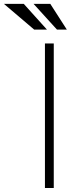

<svg xmlns="http://www.w3.org/2000/svg" viewBox="-121 -946 396 966"><path d="M149.5 -727.3V0H105.1V-727.3ZM115.1 -797.2H50.8L-101.2 -926.5H-1.4ZM215.2 -797.2H165.5L47.9 -926.5H132.1Z"/></svg>

Font: Inter UI Extra Light
Style: Regular
Weight: 200
Designer: Rasmus Andersson
Foundry: rsms
Version: 3.2;8d6f07862